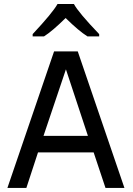

<svg xmlns="http://www.w3.org/2000/svg" viewBox="-20 -930 656 950"><path d="M595.7 0H502L443.4 -175.8H168L110.4 0H16.6L247.6 -675.8H364.7ZM415 -257.8 306.2 -586.9 195.3 -257.8ZM470.7 -750H412.6Q369.6 -776.9 304.7 -840.8Q238.3 -775.4 197.8 -750H141.6V-761.2Q240.7 -867.2 264.6 -910.2H345.7Q367.7 -868.7 470.7 -761.2Z"/></svg>

Font: Cadman
Style: Regular
Weight: 400
Designer: Paul James MIller
Foundry: High-Logic / Made with FontCreator
Version: Version 2.114;March 28, 2021;FontCreator 13.0.0.2683 64-bit